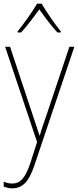

<svg xmlns="http://www.w3.org/2000/svg" viewBox="-20 -783 427 1046"><path d="M207 -763H182C158 -721 107 -650 76 -612V-606H95C128 -642 167 -694 194 -732C222 -693 259 -642 293 -606H311V-612C284 -645 231 -720 207 -763ZM8 -528 182 -9 144 109C116 191 88 217 47 217C30 217 16 213 0 207V233C16 240 30 243 47 243C103 243 138 206 167 119L385 -528H358L234 -158C218 -112 206 -78 197 -45H195C188 -68 178 -96 157 -160L35 -528Z"/></svg>

Font: Noto Sans Georgian SemiCondensed Thin
Style: Regular
Weight: 100
Width: 4
Designer: Monotype Design Team, Akaki Razmadze
Foundry: Google LLC
Version: Version 2.005